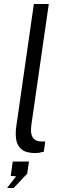

<svg xmlns="http://www.w3.org/2000/svg" viewBox="-20 -763 328 964"><path d="M158 5.5Q110.5 5.5 88.2 -13.2Q66 -32 61.2 -62.8Q56.5 -93.5 62 -130L150 -743H225L137.5 -136.5Q131.5 -94 143.8 -74.2Q156 -54.5 180.5 -53L207 -52.5L200 -1.5Q176 5.5 158 5.5ZM15.5 181 61 122 34 120.5 44 48H125.5L116.5 109L48.5 181Z"/></svg>

Font: Public Sans Light
Style: Italic
Weight: 300
Italic angle: -8°
Designer: The Public Sans project authors (U.S. Web Design System). Libre Franklin designed by Pablo Impallari and Rodrigo Fuenzal
Version: Version 1.007; ttfautohint (v1.8.1) -l 8 -r 50 -G 200 -x 14 